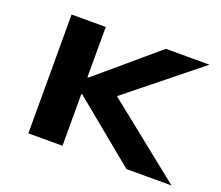

<svg xmlns="http://www.w3.org/2000/svg" viewBox="-89 -622 865 750"><g transform="rotate(20 343.0 -247.0)"><path d="M91 0V-494H233V-285H237L483 -494H664L338 -232L339 -277L686 0H499L237 -215H233V0Z"/></g></svg>

Font: Nunito Sans 10pt Expanded
Style: Bold
Weight: 700
Width: 7
Designer: Vernon Adams
Foundry: Vernon Adams
Version: Version 3.101;gftools[0.9.27]